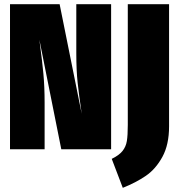

<svg xmlns="http://www.w3.org/2000/svg" viewBox="-20 -716 858 921"><path d="M513 0H274L169 -525L172 -501Q182 -427 188 -363.5Q194 -300 194 -224V0H28V-696H266L372 -170Q359 -258 352.5 -318.5Q346 -379 346 -461V-696H513ZM791 -110Q791 -22 759 36.5Q727 95 679.5 127.5Q632 160 569 185L516 46Q551 29 567.5 8.5Q584 -12 588.5 -39.5Q593 -67 593 -117V-696H791Z"/></svg>

Font: Fira Sans Extra Condensed Black
Style: Regular
Weight: 900
Width: 1
Designer: Carrois Corporate & Edenspiekermann AG
Foundry: Carrois Corporate GbR & Edenspiekermann AG
Version: Version 4.203